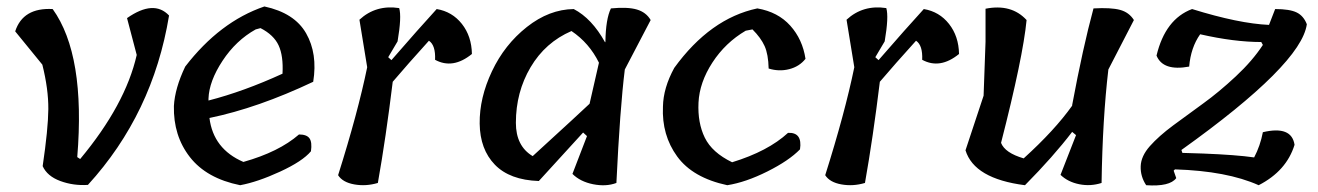

<svg xmlns="http://www.w3.org/2000/svg" viewBox="-20 -573 4077 594"><path d="M373 -517Q456 -575 503 -525Q453 -221 252 -1Q207 2 166.5 -13Q126 -28 112 -59Q129 -174 129.5 -235.5Q130 -297 111 -373L27 -476Q51 -550 143 -545Q245 -403 219 -87L228 -81Q368 -249 403 -403Z M798 -553Q891 -533 927 -470Q963 -407 949 -320Q778 -239 628 -208Q640 -112 733 -72Q843 -103 905 -157Q929 -157 937.5 -145Q946 -133 942 -105Q916 -74 846.5 -42Q777 -10 723 0Q619 -21 567.5 -87Q516 -153 518 -245Q521 -300 553 -367Q660 -506 798 -553ZM625 -268V-262Q734 -290 854 -345Q857 -400 842 -432.5Q827 -465 786 -486L771 -482Q710 -448 668.5 -385Q627 -322 625 -268Z M1181 -396 1191 -387Q1277 -486 1331 -545Q1379 -537 1409 -499Q1439 -461 1440 -406Q1381 -358 1326 -388Q1328 -433 1307 -447Q1241 -374 1195 -320Q1174 -148 1149 -7Q1112 4 1076 -2.5Q1040 -9 1026 -31Q1087 -224 1116 -365L1092 -512Q1143 -559 1215 -548Q1223 -521 1210 -445Z M1784 -163 1647 -13Q1557 -16 1511 -63.5Q1465 -111 1464 -190.5Q1463 -270 1502 -352.5Q1541 -435 1610 -489.5Q1679 -544 1755 -545Q1811 -516 1852 -442L1853 -444Q1854 -514 1870 -547Q1922 -552 1950.5 -543.5Q1979 -535 1993 -511L1913 -358Q1898 -237 1887 -7Q1855 5 1815 -3Q1775 -11 1751 -35L1796 -152ZM1576 -193Q1576 -121 1628 -90Q1780 -229 1804 -252L1833 -379Q1803 -440 1748 -477Q1667 -442 1621.5 -365Q1576 -288 1576 -193Z M2323 -547Q2387 -536 2425 -493.5Q2463 -451 2472 -391Q2453 -367 2421.5 -359Q2390 -351 2358 -361Q2357 -405 2345.5 -430.5Q2334 -456 2308 -482L2287 -478Q2224 -441 2184 -379.5Q2144 -318 2141 -255.5Q2138 -193 2160.5 -147Q2183 -101 2245 -71Q2356 -105 2418 -162Q2463 -164 2455 -111Q2421 -76 2354 -42.5Q2287 -9 2230 0Q2123 -23 2075 -89Q2027 -155 2031 -243Q2032 -301 2066 -363Q2177 -516 2323 -547Z M2688 -396 2698 -387Q2784 -486 2838 -545Q2886 -537 2916 -499Q2946 -461 2947 -406Q2888 -358 2833 -388Q2835 -433 2814 -447Q2748 -374 2702 -320Q2681 -148 2656 -7Q2619 4 2583 -2.5Q2547 -9 2533 -31Q2594 -224 2623 -365L2599 -512Q2650 -559 2722 -548Q2730 -521 2717 -445Z M3023 -277 3029 -444V-546Q3109 -562 3156 -511Q3145 -396 3077 -131Q3089 -100 3147 -83Q3243 -170 3297 -246V-248Q3330 -425 3363 -547Q3417 -550 3445 -542.5Q3473 -535 3488 -511L3409 -358Q3391 -205 3388 -7Q3354 4 3319 -3Q3284 -10 3261 -32L3309 -155L3297 -165Q3239 -89 3151 0Q2994 -20 2967 -108Z M3659 -367Q3578 -352 3558 -401Q3585 -514 3668 -545Q3813 -500 3906 -496L3925 -545Q3970 -545 3991.5 -534.5Q4013 -524 4023 -498Q4006 -374 3635 -109L3638 -100Q3658 -99 3702 -98Q3804 -94 3860 -86Q3879 -122 3887 -164Q3976 -185 3985 -125Q3960 -44 3874 0Q3776 -44 3615 -49L3611 -45L3619 -22Q3599 5 3526 0Q3508 -27 3509 -58.5Q3510 -90 3537.5 -121Q3565 -152 3609.5 -185Q3654 -218 3702.5 -253Q3751 -288 3803 -336.5Q3855 -385 3887 -434L3882 -443Q3798 -443 3693 -467Q3664 -426 3659 -367Z"/></svg>

Font: Tillana Medium
Style: Regular
Weight: 500
Designer: Lipi Raval (Devanagari, Latin), Jonny Pinhorn (Latin)
Foundry: Indian Type Foundry
Version: Version 2.003;PS 1.0;hotconv 1.0.79;makeotf.lib2.5.61930; tt